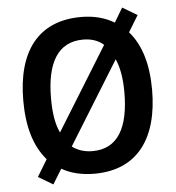

<svg xmlns="http://www.w3.org/2000/svg" viewBox="-55 -803 820 897"><g transform="rotate(-5 355.0 -354.5)"><path d="M657 -358C657 -477 629 -571 573 -634L620 -711L551 -752L511 -685C468 -711 416 -725 356 -725C152 -725 53 -587 53 -359C53 -240 79 -145 138 -77L90 2L159 43L202 -27C243 -3 295 10 355 10C557 10 657 -130 657 -358ZM183 -358C183 -524 237 -619 356 -619C395 -619 427 -608 452 -586L211 -196C191 -237 183 -292 183 -358ZM527 -358C527 -191 474 -96 355 -96C317 -96 285 -107 260 -126L500 -514C518 -474 527 -421 527 -358Z"/></g></svg>

Font: Noto Sans Lao Looped SemiCondensed SemiBold
Style: Regular
Weight: 600
Width: 4
Designer: Mark Frömberg, Ben Mitchell
Foundry: The Fontpad Ltd
Version: Version 1.002